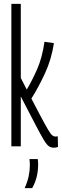

<svg xmlns="http://www.w3.org/2000/svg" viewBox="-20 -760 321 997"><path d="M260 7Q245 7 234 -0.5Q223 -8 208 -32.5Q193 -57 166 -109L88 -259V0H39V-740H88V-355L119 -295Q147 -342 173 -401Q199 -460 211 -543L260 -536Q247 -451 213.5 -379Q180 -307 143 -248L186 -166Q214 -113 228.5 -88.5Q243 -64 251 -57.5Q259 -51 268 -51Q271 -51 274 -51.5Q277 -52 280 -52L281 3Q271 7 260 7ZM108 217Q123 184 129 154.5Q135 125 135 98Q135 90 134.5 82Q134 74 133 66H176Q177 72 177.5 79Q178 86 178 94Q178 163 147 217Z"/></svg>

Font: Georama ExtraCondensed Light
Style: Regular
Weight: 300
Width: 2
Designer: Jean-Baptiste Levee
Foundry: Production Type
Version: Version 1.000